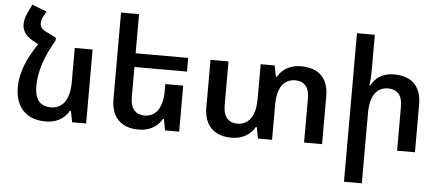

<svg xmlns="http://www.w3.org/2000/svg" viewBox="-60 -904 2947 1285"><g transform="rotate(5 1413.5 -261.5)"><path d="M172 -504 284 -554V-536Q259 -493 239.5 -452Q220 -411 207.5 -372Q195 -333 188.5 -296Q182 -259 182 -223Q182 -174 195 -144Q208 -114 232.5 -100.5Q257 -87 291 -87Q329 -87 357 -107Q385 -127 400.5 -166.5Q416 -206 416 -264V-497H536V0H442L427 -75H420Q407 -51 385 -31.5Q363 -12 332.5 -1Q302 10 263 10Q167 10 113 -46Q59 -102 59 -204Q59 -240 66.5 -276Q74 -312 88 -349Q102 -386 123.5 -425Q145 -464 172 -504ZM284 -554 174 -498 129 -523Q97 -541 79 -567Q61 -593 61 -622Q61 -642 65 -660Q69 -678 77 -696L108 -761L207 -723L185 -683Q180 -673 177.5 -662.5Q175 -652 175 -642Q175 -623 186 -609.5Q197 -596 226 -583Z M1161 -309V0H1066L1052 -75H1045Q1032 -51 1009.5 -31.5Q987 -12 956.5 -1Q926 10 888 10Q830 10 789 -11.5Q748 -33 726 -74.5Q704 -116 704 -177V-760H825V-201Q825 -144 850.5 -115.5Q876 -87 919 -87Q957 -87 984.5 -107Q1012 -127 1026.5 -166.5Q1041 -206 1041 -264V-309ZM763 -497H1178V-405H763Z M1938 -507Q1995 -507 2036.5 -486Q2078 -465 2099.5 -423.5Q2121 -382 2121 -321V0H2000V-296Q2000 -354 1975 -382Q1950 -410 1906 -410Q1868 -410 1840.5 -390.5Q1813 -371 1799 -331.5Q1785 -292 1785 -233V0H1690L1676 -75H1669Q1656 -51 1633.5 -31.5Q1611 -12 1580.5 -1Q1550 10 1512 10Q1454 10 1413 -11.5Q1372 -33 1350 -74.5Q1328 -116 1328 -177V-497H1449V-201Q1449 -144 1474.5 -115.5Q1500 -87 1543 -87Q1581 -87 1608.5 -107Q1636 -127 1650.5 -166.5Q1665 -206 1665 -264V-497H1759L1774 -422H1780Q1794 -447 1816 -466Q1838 -485 1868.5 -496Q1899 -507 1938 -507Z M2409 -760V-513Q2409 -491 2407.5 -468Q2406 -445 2403 -422H2410Q2423 -447 2443.5 -466Q2464 -485 2493.5 -496Q2523 -507 2562 -507Q2620 -507 2661 -486Q2702 -465 2723.5 -423.5Q2745 -382 2745 -321V0H2625V-296Q2625 -354 2600 -382Q2575 -410 2530 -410Q2472 -410 2440.5 -365.5Q2409 -321 2409 -233V238H2289V-760Z"/></g></svg>

Font: Noto Sans Armenian SemiBold
Style: Regular
Weight: 600
Designer: Monotype Design Team
Foundry: Monotype Imaging Inc.
Version: Version 2.007